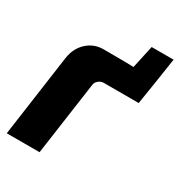

<svg xmlns="http://www.w3.org/2000/svg" viewBox="-196 -971 1022 1100"><g transform="rotate(30 315.0 -421.5)"><path d="M630 -843 605 -679 581 -528H350Q332 -528 317 -516Q302 -504 299 -488L230 0H13L89 -541Q99 -610 144.5 -652Q190 -694 254 -694Q387 -694 452 -692L485 -843Z"/></g></svg>

Font: Exo 2.0 Black
Style: Italic
Weight: 900
Italic angle: -8°
Designer: Natanael Gama
Version: Version 1.001;PS 001.001;hotconv 1.0.70;makeotf.lib2.5.58329